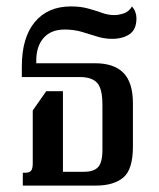

<svg xmlns="http://www.w3.org/2000/svg" viewBox="-20 -578 496 598"><path d="M51 0V-40H59Q71 -40 76.5 -46Q82 -52 82 -69V-234L124 -294H176V-43H242Q272 -43 285.5 -57.5Q299 -72 299 -111V-252Q299 -302 282.5 -320Q266 -338 229 -338H48V-371Q48 -461 88.5 -509.5Q129 -558 201 -558Q231 -558 254.5 -551.5Q278 -545 297.5 -538Q317 -531 336 -531Q350 -531 366 -536.5Q382 -542 391 -558Q398 -550 401.5 -540.5Q405 -531 405 -521Q405 -486 383.5 -471.5Q362 -457 329 -457Q305 -457 281.5 -464.5Q258 -472 234 -479Q210 -486 181 -486Q139 -486 116 -460Q93 -434 93 -390V-381H276Q335 -381 364.5 -351Q394 -321 394 -256V-122Q394 -50 364 -25Q334 0 279 0Z"/></svg>

Font: Noto Serif Thai ExtraCondensed Medium
Style: Regular
Weight: 500
Width: 2
Designer: Monotype Design Team
Foundry: Monotype Imaging Inc.
Version: Version 2.002; ttfautohint (v1.8.4.7-5d5b)